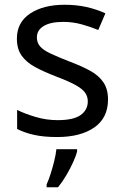

<svg xmlns="http://www.w3.org/2000/svg" viewBox="-20 -566 519 807"><path d="M434 -148Q434 -70 376 -30Q318 10 220 10Q164 10 123.5 1Q83 -8 52 -24V-104Q84 -88 129.5 -74.5Q175 -61 222 -61Q289 -61 319 -82.5Q349 -104 349 -140Q349 -160 338 -176Q327 -192 298.5 -208Q270 -224 217 -244Q165 -264 128 -284Q91 -304 71 -332Q51 -360 51 -404Q51 -472 106.5 -509Q162 -546 252 -546Q301 -546 343.5 -536.5Q386 -527 423 -510L393 -440Q359 -454 322 -464Q285 -474 246 -474Q192 -474 163.5 -456.5Q135 -439 135 -409Q135 -387 148 -371.5Q161 -356 191.5 -341.5Q222 -327 273 -307Q324 -288 360 -268Q396 -248 415 -219.5Q434 -191 434 -148ZM304 70Q300 88 287.5 115.5Q275 143 258.5 171Q242 199 224 221H176V209Q184 192 192.5 165.5Q201 139 208 110.5Q215 82 217 61H304Z"/></svg>

Font: Noto Sans Adlam
Style: Regular
Weight: 400
Designer: Mark Jamra, Neil Patel
Foundry: JamraPatel LLC
Version: Version 3.001